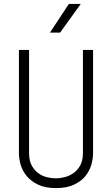

<svg xmlns="http://www.w3.org/2000/svg" viewBox="-20 -957 574 984"><path d="M267 -43Q285 -43 309 -48.5Q333 -54 354.5 -68.5Q376 -83 390.5 -108Q405 -133 405 -173V-701H457V-173Q457 -144 448 -112.5Q439 -81 417.5 -54.5Q396 -28 359 -10.5Q322 7 267 7Q212 7 175.5 -10.5Q139 -28 117 -54.5Q95 -81 86 -112.5Q77 -144 77 -173V-701H129V-173Q129 -133 143 -108Q157 -83 177.5 -68.5Q198 -54 222 -48.5Q246 -43 267 -43ZM288 -790H236L333 -937H394Z"/></svg>

Font: Marvel
Style: Regular
Weight: 400
Designer: Carolina Trebol
Foundry: Carolina Trebol
Version: Version 1.001